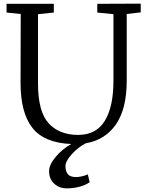

<svg xmlns="http://www.w3.org/2000/svg" viewBox="-20 -779 810 1056"><path d="M754 -759V-711L677 -702V-336Q677 -180 617.5 -94.5Q558 -9 452 9Q409 31 374.5 69.5Q340 108 340 134Q340 164 353.5 179.5Q367 195 400 195Q412 195 431.5 190.5Q451 186 463 180L473 223Q453 238 419 247.5Q385 257 347 257Q306 257 278 231Q250 205 250 163Q250 127 286 84Q322 41 372 13Q223 7 158 -76Q93 -159 93 -323L94 -702L16 -710V-758H276V-710L189 -701V-320Q189 -165 247.5 -101Q306 -37 410 -37Q509 -37 556.5 -114.5Q604 -192 604 -335V-701L515 -710V-758Z"/></svg>

Font: Martel DemiBold
Style: Regular
Weight: 600
Designer: Dan Reynolds
Foundry: Dan Reynolds
Version: Version 1.001; ttfautohint (v1.1) -l 5 -r 5 -G 72 -x 0 -D la